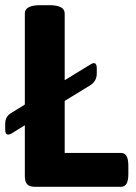

<svg xmlns="http://www.w3.org/2000/svg" viewBox="-20 -722 526 742"><path d="M476 -81V-50Q476 -24 469 -12Q462 0 446 0H116Q95 0 85.5 -9.5Q76 -19 76 -40V-238L26 -207Q19 -202 11 -202Q0 -202 0 -222V-242Q0 -258 6 -268.5Q12 -279 26 -287L76 -318V-670Q76 -702 136 -702H170Q230 -702 230 -670V-412L328 -472Q337 -478 343 -478Q354 -478 354 -458V-438Q354 -408 328 -392L230 -332V-131H446Q462 -131 469 -119Q476 -107 476 -81Z"/></svg>

Font: Asap-Bold
Style: Bold
Weight: 700
Designer: Pablo Cosgaya
Foundry: Omnibus-Type
Version: Version 2.000; ttfautohint (v1.8)